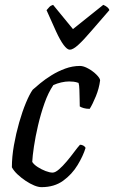

<svg xmlns="http://www.w3.org/2000/svg" viewBox="-20 -772 471 792"><path d="M151 0Q138 0 121 -7Q104 -14 86 -26Q68 -38 52.5 -52.5Q37 -67 29 -82Q29 -125 37.5 -173Q46 -221 59 -266.5Q72 -312 87 -348Q102 -384 115 -402Q126 -412 146 -428.5Q166 -445 192.5 -461.5Q219 -478 249 -489Q279 -500 310 -500Q325 -500 344.5 -489Q364 -478 378 -464Q392 -450 393 -441Q389 -408 375.5 -375Q362 -342 350 -323Q336 -323 325.5 -326Q315 -329 309 -333Q309 -343 308.5 -362.5Q308 -382 307.5 -401.5Q307 -421 304 -430Q293 -434 283 -435Q273 -436 265 -436Q250 -436 232.5 -432Q215 -428 200 -421Q179 -390 163.5 -346Q148 -302 137 -255Q126 -208 120 -167.5Q114 -127 113 -104Q120 -93 135.5 -83Q151 -73 168 -66.5Q185 -60 197 -60Q208 -60 223.5 -73.5Q239 -87 255 -106Q271 -125 285.5 -144.5Q300 -164 310 -175Q318 -175 324.5 -171Q331 -167 333 -162Q323 -129 300 -91Q277 -53 240.5 -26.5Q204 0 151 0ZM268 -567Q257 -567 242.5 -586.5Q228 -606 211 -643Q194 -680 172 -730Q178 -737 183.5 -743Q189 -749 199 -752L281 -652L406 -752Q416 -748 423 -742Q430 -736 431 -730Q388 -681 356.5 -644Q325 -607 303 -587Q281 -567 268 -567Z"/></svg>

Font: Texturina Medium 12pt
Style: Italic
Weight: 400
Italic angle: -11°
Version: Version 1.002